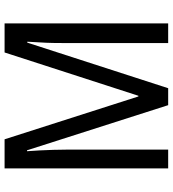

<svg xmlns="http://www.w3.org/2000/svg" viewBox="22 -776 754 838"><g transform="rotate(-90 399.0 -357.0)"><path d="M359 0 162 -616H158Q160 -591 161.5 -561.5Q163 -532 164 -501.5Q165 -471 165 -442V0H83V-714H210L397 -130H400L589 -714H716V0H630V-445Q630 -473 630.5 -502.5Q631 -532 633 -561Q635 -590 636 -615H632L433 0Z"/></g></svg>

Font: Noto Sans Display SemiCondensed
Style: Regular
Weight: 400
Width: 4
Version: Version 2.003